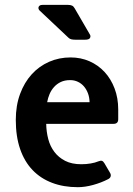

<svg xmlns="http://www.w3.org/2000/svg" viewBox="-20 -755 546 789"><path d="M348.1 -335Q347.7 -354.5 341.6 -371.1Q335.4 -387.7 325 -399.9Q314.5 -412.1 300 -418.9Q285.6 -425.8 268.1 -425.8Q246.1 -425.8 229.7 -418Q213.4 -410.2 201.9 -397.2Q190.4 -384.3 183.6 -368.2Q176.8 -352.1 173.8 -335ZM432.1 -44.9Q436.5 -37.6 434.8 -30.5Q433.1 -23.4 424.8 -19Q395.5 -3.9 362.3 5.1Q329.1 14.2 299.8 14.2Q241.2 14.2 194.1 -3.7Q147 -21.5 113.8 -56.2Q80.6 -90.8 62.7 -142.6Q44.9 -194.3 44.9 -262.2Q44.9 -321.3 62.5 -368.9Q80.1 -416.5 110.4 -449.7Q140.6 -482.9 181.6 -501Q222.7 -519 270 -519Q312 -519 347.9 -503.2Q383.8 -487.3 409.9 -459Q436 -430.7 450.9 -391.4Q465.8 -352.1 465.8 -305.2V-265.1Q465.8 -246.1 446.8 -246.1H169.9Q170.4 -213.9 178.2 -183.8Q186 -153.8 203.4 -130.9Q220.7 -107.9 247.8 -94Q274.9 -80.1 314 -80.1Q334.5 -80.1 352.8 -83.3Q371.1 -86.4 383.8 -91.8Q393.6 -95.7 398.9 -94Q404.3 -92.3 409.2 -84ZM349.6 -612.8Q353.5 -606.4 349.9 -599.1Q346.2 -591.8 329.6 -591.8H290.5Q280.8 -591.8 273.7 -593.3Q266.6 -594.7 261.2 -600.1L143.6 -710.9Q140.1 -713.9 138.7 -718Q137.2 -722.2 138.4 -725.8Q139.6 -729.5 143.3 -732.2Q147 -734.9 154.3 -734.9H259.3Q270 -734.9 276.1 -731.9Q282.2 -729 286.6 -721.2Z"/></svg>

Font: New Telegraph
Style: Bold
Weight: 700
Designer: Frank Baranowski
Foundry: Frank Baranowski
Version: Version 3.001